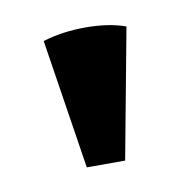

<svg xmlns="http://www.w3.org/2000/svg" viewBox="-39 -773 281 281"><g transform="rotate(-10 101.5 -633.0)"><path d="M40 -725 70 -532H127L163 -725Q138 -734 103.5 -734Q69 -734 40 -725Z"/></g></svg>

Font: Arima Thin
Style: Regular
Weight: 100
Designer: Joana Correia and Natanael Gama
Foundry: NDISCOVER
Version: Version 1.101;gftools[0.9.23]